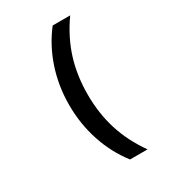

<svg xmlns="http://www.w3.org/2000/svg" viewBox="-210 -876 971 1092"><g transform="rotate(-30 275.0 -330.0)"><path d="M315 110Q245 20 207.5 -93Q170 -206 170 -330Q170 -455 207.5 -567.5Q245 -680 315 -770H430Q359 -670 325 -562.5Q291 -455 291 -330Q291 -205 325 -97.5Q359 10 430 110Z"/></g></svg>

Font: M PLUS Code Latin SemiExpanded SemiBold
Style: Regular
Weight: 600
Width: 6
Designer: Coji Morishita
Foundry: UNDERFOREST DESIGN
Version: Version 1.002; ttfautohint (v1.8.3)